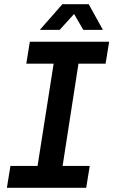

<svg xmlns="http://www.w3.org/2000/svg" viewBox="-20 -900 543 920"><path d="M13 0 30 -105H160L237 -595H106L123 -700H503L486 -595H356L280 -105H410L393 0ZM171 -757 279 -880H405L473 -757H379L335 -833L266 -757Z"/></svg>

Font: MuseoModerno Medium
Style: Italic
Weight: 500
Italic angle: -9°
Designer: Pablo Cosgaya, Héctor Gatti, Marcela Romero, and the Authors of The MuseoModerno Project.
Foundry: Omnibus-Type Team
Version: Version 1.003